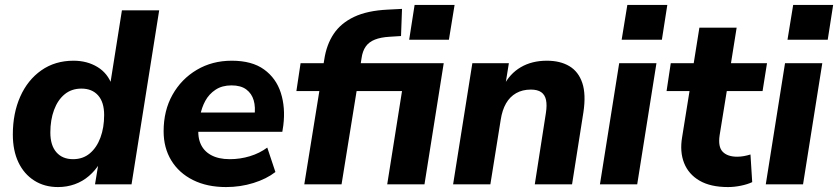

<svg xmlns="http://www.w3.org/2000/svg" viewBox="-20 -747 3396 778"><path d="M215 11Q160 11 118.5 -15.5Q77 -42 54.5 -89.5Q32 -137 32 -202Q32 -288 62 -355.5Q92 -423 147.5 -462Q203 -501 278 -501Q333 -501 375 -475.5Q417 -450 434 -401L426 -402L474 -705H625L513 0H365L379 -85H384Q366 -56 340.5 -34Q315 -12 283 -0.5Q251 11 215 11ZM276 -102Q316 -102 344 -125.5Q372 -149 387 -189.5Q402 -230 402 -281Q402 -333 377.5 -360.5Q353 -388 310 -388Q270 -388 242 -365Q214 -342 199 -301.5Q184 -261 184 -210Q184 -158 208.5 -130Q233 -102 276 -102Z M896 11Q819 11 762 -17.5Q705 -46 674 -97Q643 -148 643 -215Q643 -299 679 -363Q715 -427 777.5 -464Q840 -501 919 -501Q1001 -501 1050 -465.5Q1099 -430 1118 -370.5Q1137 -311 1128 -239L1124 -213H765L776 -291H1027L1011 -277Q1016 -313 1008 -340.5Q1000 -368 978 -384.5Q956 -401 918 -401Q880 -401 853.5 -383.5Q827 -366 812 -338.5Q797 -311 791 -278L786 -243Q779 -199 791.5 -167.5Q804 -136 834.5 -119Q865 -102 911 -102Q953 -102 992.5 -114Q1032 -126 1063 -149L1096 -50Q1060 -22 1007 -5.5Q954 11 896 11Z M1213 0 1274 -378H1181L1198 -491H1306L1289 -476L1294 -506Q1303 -566 1332 -609.5Q1361 -653 1414.5 -678.5Q1468 -704 1551 -708L1609 -711L1605 -601L1558 -598Q1523 -596 1499 -586.5Q1475 -577 1462 -558.5Q1449 -540 1445 -511L1440 -479L1430 -491H1778L1700 0H1549L1609 -378H1425L1364 0ZM1638 -586 1660 -727H1822L1799 -586Z M1816 0 1894 -491H2042L2027 -398H2020Q2045 -448 2090 -474.5Q2135 -501 2196 -501Q2250 -501 2287 -479Q2324 -457 2339.5 -411Q2355 -365 2344 -292L2298 0H2147L2192 -289Q2197 -321 2192.5 -342Q2188 -363 2173 -373.5Q2158 -384 2131 -384Q2097 -384 2071.5 -369.5Q2046 -355 2030.5 -328Q2015 -301 2009 -262L1967 0Z M2499 -586 2522 -727H2684L2662 -586ZM2411 0 2489 -491H2640L2562 0Z M2930 11Q2859 11 2814.5 -15Q2770 -41 2752 -86.5Q2734 -132 2744 -191L2774 -378H2681L2698 -491H2791L2814 -635H2965L2942 -491H3088L3070 -378H2925L2896 -199Q2889 -152 2908.5 -132Q2928 -112 2967 -112Q2981 -112 2994.5 -114.5Q3008 -117 3021 -121L3028 -9Q3009 0 2982 5.5Q2955 11 2930 11Z M3171 -586 3194 -727H3356L3334 -586ZM3083 0 3161 -491H3312L3234 0Z"/></svg>

Font: Nunito Sans 12pt ExtraLight ExtraBold
Style: Italic
Weight: 800
Italic angle: -9°
Version: Version 3.101;gftools[0.9.27]